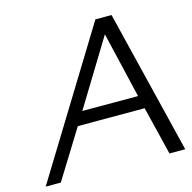

<svg xmlns="http://www.w3.org/2000/svg" viewBox="-108 -847 955 954"><g transform="rotate(-15 370.0 -369.5)"><path d="M11.2 0 464.8 -738.8H547.9L729 0H647.9L586.9 -249H243.2L88.9 0ZM284.2 -315.9H570.8L491.2 -654.8Z"/></g></svg>

Font: Involve
Style: Italic
Weight: 400
Italic angle: -10.5°
Designer: Stefan Peev
Foundry: Context Ltd.
Version: Version 1.001